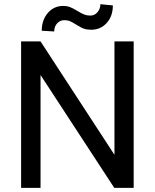

<svg xmlns="http://www.w3.org/2000/svg" viewBox="-20 -912 753 932"><path d="M628.9 0H534.7L176.8 -547.9V0H82.5V-710.9H176.8L535.6 -160.6V-710.9H628.9ZM527.8 -885.7Q527.8 -833 497.8 -800.3Q467.8 -767.6 422.9 -767.6Q402.8 -767.6 388.2 -772.5Q373.5 -777.3 349.9 -792.5Q326.2 -807.6 315.7 -810.8Q305.2 -814 291.5 -814Q271.5 -814 257.3 -798.6Q243.2 -783.2 243.2 -759.3L182.6 -762.7Q182.6 -814.9 212.2 -849.1Q241.7 -883.3 287.1 -883.3Q304.2 -883.3 317.9 -878.4Q331.5 -873.5 355 -859.4Q378.4 -845.2 390.9 -840.8Q403.3 -836.4 418.5 -836.4Q439.5 -836.4 453.4 -853Q467.3 -869.6 467.3 -891.6Z"/></svg>

Font: Roboto
Style: Regular
Weight: 400
Designer: Google
Version: Version 2.001047; 2015